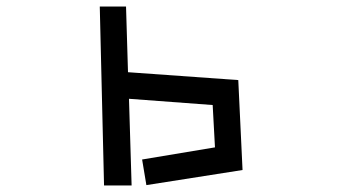

<svg xmlns="http://www.w3.org/2000/svg" viewBox="-20 -543 1040 585"><path d="M413 -57 635 -94 628 -223 373 -242 381 22H297L284 -523H364L370 -323L706 -299L719 -25L426 21Z"/></svg>

Font: Moralerspace Krypton JPDOC
Style: Regular
Weight: 400
Version: v0.0.6; ttfautohint (v1.8.4.7-5d5b-dirty) -l 6 -r 45 -G 200 